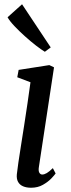

<svg xmlns="http://www.w3.org/2000/svg" viewBox="-20 -871 334 901"><path d="M126 10Q104 10 88.2 3.2Q72.5 -3.5 64.8 -17.5Q57 -31.5 59 -53Q61 -73 66.2 -108Q71.5 -143 78.5 -188Q85.5 -233 93.5 -283.5Q101.5 -334 109 -385.8Q116.5 -437.5 123 -485L61 -508.5L67.5 -543L211.5 -565.5L233.5 -555L162.5 -87.5Q159.5 -69.5 164.5 -60.8Q169.5 -52 178 -52Q188 -52 199.5 -58.8Q211 -65.5 228 -82L241 -57Q236 -49.5 220.8 -33.5Q205.5 -17.5 181.5 -3.8Q157.5 10 126 10ZM190.5 -628Q174.5 -637.5 149.2 -657Q124 -676.5 97 -700.8Q70 -725 47.8 -748.5Q25.5 -772 15.5 -790L83.5 -851L218 -648.5Z"/></svg>

Font: Merriweather 20pt
Style: Italic
Weight: 400
Italic angle: -7.8°
Version: Version 2.101